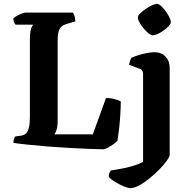

<svg xmlns="http://www.w3.org/2000/svg" viewBox="-20 -769 971 989"><path d="M513 0Q487 0 440.5 -2Q394 -4 337.5 -7Q281 -10 225 -14.5Q169 -19 122 -24Q75 -29 49 -33Q49 -43 52 -52.5Q55 -62 58 -66L87 -70Q104 -72 114 -82Q124 -92 129 -112.5Q134 -133 134 -168V-565Q134 -595 137.5 -611.5Q141 -628 146 -634.5Q151 -641 151 -642H60Q56 -646 52.5 -655.5Q49 -665 48 -673Q54 -680 66.5 -687Q79 -694 91.5 -699Q104 -704 110 -704H355Q360 -699 364 -686Q368 -673 368 -659L325 -646Q309 -642 298.5 -633.5Q288 -625 282.5 -608.5Q277 -592 277 -560V-142Q277 -119 271.5 -101.5Q266 -84 260 -77H458L526 -264Q552 -264 572.5 -258Q593 -252 602 -247Q602 -212 599.5 -174Q597 -136 593 -102Q589 -68 585 -44Q579 -37 564.5 -26.5Q550 -16 535 -8Q520 0 513 0ZM652 200Q640 200 617 190.5Q594 181 572 167.5Q550 154 540 142Q540 130 544 121Q548 112 551 109Q586 104 617 97.5Q648 91 673 83Q698 75 717 65V-388Q717 -397 713 -404.5Q709 -412 699 -415L645 -435Q647 -448 651 -458.5Q655 -469 658 -472Q669 -477 689 -483.5Q709 -490 732.5 -495Q756 -500 776 -500Q811 -500 832.5 -477.5Q854 -455 854 -421V28Q854 38 839 59Q824 80 800.5 104Q777 128 750 150Q723 172 697 186Q671 200 652 200ZM766 -587Q758 -587 745 -597.5Q732 -608 719.5 -623Q707 -638 698.5 -653.5Q690 -669 690 -679Q690 -688 701.5 -699.5Q713 -711 729.5 -722.5Q746 -734 762.5 -741.5Q779 -749 788 -749Q798 -749 810 -738Q822 -727 833 -711.5Q844 -696 852 -681Q860 -666 860 -655Q860 -647 849 -635Q838 -623 823 -612Q808 -601 792 -594Q776 -587 766 -587Z"/></svg>

Font: Texturina Medium 12pt
Style: Bold
Weight: 700
Version: Version 1.002